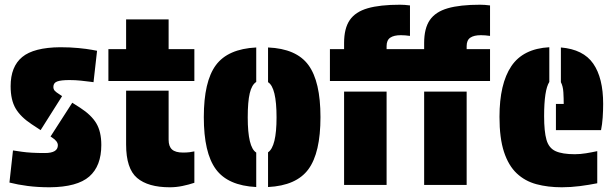

<svg xmlns="http://www.w3.org/2000/svg" viewBox="-20 -783 2589 813"><path d="M243 -376 152 -232 114 -257Q67 -288 46 -324Q25 -360 25 -418Q25 -501 74 -541.5Q123 -582 235 -583Q277 -583 312.5 -579.5Q348 -576 369.5 -572Q391 -568 391 -568L376 -435Q376 -435 361 -437Q346 -439 322.5 -441.5Q299 -444 274 -444Q238 -444 222 -438Q206 -432 206 -415Q206 -405 212 -398.5Q218 -392 231 -384ZM194 -205 286 -348 319 -327Q367 -296 388 -260.5Q409 -225 409 -169Q409 -80 358 -35.5Q307 9 191 10Q140 10 97.5 4.5Q55 -1 20 -10L35 -146Q35 -146 72 -140.5Q109 -135 170 -135Q225 -135 225 -168Q225 -185 200 -201Z M439 -440V-575H514V-701H694V-575H803V-440ZM514 -399H694V-191Q694 -163 708.5 -150Q723 -137 755 -137Q771 -137 783 -138.5Q795 -140 803 -142V-9Q779 -1 752.5 4.5Q726 10 699 10Q607 10 560.5 -29.5Q514 -69 514 -171Z M1115 9V-138Q1151 -162 1151 -286Q1151 -413 1115 -435V-582Q1235 -577 1286 -507.5Q1337 -438 1337 -287Q1337 -136 1286 -66.5Q1235 3 1115 9ZM1065 -137V9Q945 3 894 -66.5Q843 -136 843 -287Q843 -438 894 -507Q945 -576 1065 -582V-436Q1046 -424 1037.5 -388Q1029 -352 1029 -286Q1029 -159 1065 -137Z M1377 -440V-575H1437V-601Q1437 -663 1461 -698Q1485 -733 1537 -748Q1589 -763 1674 -763Q1693 -763 1716 -760V-631Q1695 -634 1677 -634Q1648 -634 1632.5 -623.5Q1617 -613 1617 -588V-575H1716V-440ZM1437 -395H1617V0H1437ZM1716 -440V-575H1776V-601Q1776 -663 1800 -698Q1824 -733 1876 -748Q1928 -763 2013 -763Q2032 -763 2055 -760V-631Q2034 -634 2016 -634Q1987 -634 1971.5 -623.5Q1956 -613 1956 -588V-575H2055V-440ZM1776 -395H1956V0H1776Z M2359 10Q2300 10 2251.5 -3Q2203 -16 2168 -49Q2133 -82 2114 -140Q2095 -198 2095 -288Q2095 -428 2145 -502.5Q2195 -577 2306 -583V-436Q2284 -402 2284 -291Q2284 -226 2294 -191Q2304 -156 2332.5 -143Q2361 -130 2414 -130Q2437 -130 2461.5 -134Q2486 -138 2509 -143V-7Q2474 0 2435.5 5Q2397 10 2359 10ZM2334 -232V-343H2367Q2367 -366 2365.5 -392Q2364 -418 2355 -435V-582Q2450 -574 2492 -513.5Q2534 -453 2534 -343Q2534 -315 2532 -285.5Q2530 -256 2525 -232Z"/></svg>

Font: Protest Guerrilla
Style: Regular
Weight: 400
Designer: Octavio Pardo
Foundry: Ashler Design
Version: Version 2.005; ttfautohint (v1.8.4.7-5d5b)